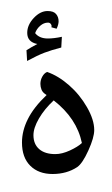

<svg xmlns="http://www.w3.org/2000/svg" viewBox="-20 -696 448 768"><path d="M141.6 -360.4Q141.6 -376 149.2 -389.6Q156.7 -403.3 168.5 -408.2Q213.4 -392.6 256.1 -355.2Q298.8 -317.9 327.9 -267.3Q356.9 -216.8 356.9 -175.8Q356.9 -146 333.5 -94.2Q310.1 -42.5 289.1 -27.8Q247.1 0 190.4 0Q134.3 0 101.1 -33Q67.9 -65.9 67.9 -126Q67.9 -172.9 91.6 -220Q115.2 -267.1 166.5 -315.9Q150.9 -325.2 146.2 -336.9Q141.6 -348.6 141.6 -360.4ZM113.8 -155.3Q113.8 -119.6 136.7 -99.6Q159.7 -79.6 201.2 -79.6Q228 -79.6 259.8 -94.2Q291.5 -108.9 307.6 -124Q287.1 -222.7 194.8 -294.4Q157.7 -259.8 135.7 -221.9Q113.8 -184.1 113.8 -155.3ZM168.9 -457ZM215.3 29.3ZM215.3 51.8ZM185.5 -586.9 186.5 -591.8Q186.5 -596.2 182.6 -600.8Q178.7 -605.5 171.9 -605.5Q155.3 -605.5 140.9 -593Q126.5 -580.6 120.6 -563.5Q137.2 -542 171.4 -542Q195.8 -542 227.5 -548.8L225.1 -505.9Q185.1 -495.6 157.5 -485.1Q129.9 -474.6 88.4 -452.1L85.9 -495.1L106.9 -507.8L129.4 -520Q88.9 -527.8 88.9 -564.5Q88.9 -596.2 115 -624Q141.1 -651.9 170.4 -651.9Q194.3 -651.9 204.3 -639.9Q214.4 -627.9 214.4 -610.8Q214.4 -598.1 206.5 -581.1ZM152.8 -676.3ZM168.9 -457Z"/></svg>

Font: Noto Naskh Arabic
Style: Regular
Weight: 400
Designer: Monotype Design team
Foundry: Monotype Imaging Inc.
Version: Version 1.01